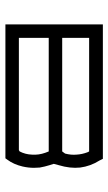

<svg xmlns="http://www.w3.org/2000/svg" viewBox="135 -535 400 710"><g transform="rotate(90 335.0 -180.0)"><path d="M70.3 -179.7Q70.3 -240.2 70.3 -360.4Q155.3 -360.4 324.2 -360.4Q405.3 -360.4 567.4 -360.4Q569.3 -356.4 573.2 -348.6Q594.7 -314.5 599.6 -276.4Q603.5 -239.3 590.8 -197.3Q588.9 -191.4 585.9 -178.7Q587.9 -173.8 590.8 -163.1Q592.8 -156.2 595.7 -145.5Q597.7 -134.8 599.6 -127Q600.6 -116.2 600.6 -105.5Q600.6 -85 595.7 -63.5Q587.9 -30.3 570.3 -6.8Q568.4 -4.9 565.4 0Q484.4 0 323.2 0Q239.3 0 70.3 0Q70.3 -44.9 70.3 -89.8Q70.3 -134.8 70.3 -179.7ZM543 -303.7Q542 -305.7 540 -309.6Q469.7 -309.6 329.1 -309.6Q259.8 -309.6 120.1 -309.6Q120.1 -293.9 120.1 -262.7Q120.1 -245.1 120.1 -210Q190.4 -210 330.1 -210Q400.4 -210 540 -210Q543 -213.9 547.9 -220.7Q553.7 -243.2 551.8 -262.7Q550.8 -283.2 543 -303.7ZM544.9 -147.5Q543 -151.4 540 -160.2Q469.7 -160.2 329.1 -160.2Q259.8 -160.2 120.1 -160.2Q120.1 -141.6 120.1 -104.5Q120.1 -85.9 120.1 -49.8Q190.4 -49.8 329.1 -49.8Q398.4 -49.8 535.2 -49.8Q537.1 -50.8 540 -52.7Q550.8 -73.2 551.8 -97.7Q553.7 -123 544.9 -147.5Z"/></g></svg>

Font: Tsing
Style: Bold
Weight: 400
Designer: iepn
Foundry: Jiangxue academy
Version: Version 1.0